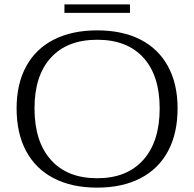

<svg xmlns="http://www.w3.org/2000/svg" viewBox="-20 -849 889 879"><path d="M56 -353Q56 -465 100 -545.5Q144 -626 227 -668Q310 -710 425 -710Q540 -710 622.5 -668Q705 -626 749 -545.5Q793 -465 793 -353Q793 -239 749.5 -157.5Q706 -76 623 -33Q540 10 425 10Q309 10 226 -33Q143 -76 99.5 -157.5Q56 -239 56 -353ZM711 -353Q711 -503 636.5 -585Q562 -667 425 -667Q288 -667 213 -585Q138 -503 138 -353Q138 -201 213 -117Q288 -33 425 -33Q561 -33 636 -117Q711 -201 711 -353ZM275 -829H575V-790H275Z"/></svg>

Font: Fahkwang Light
Style: Regular
Weight: 300
Version: Version 1.000; ttfautohint (v1.6)